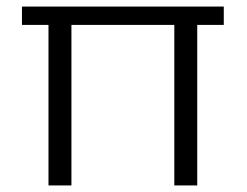

<svg xmlns="http://www.w3.org/2000/svg" viewBox="-20 -566 753 586"><path d="M47 -546H663V-490H582V0H512V-490H198V0H128V-490H47Z"/></svg>

Font: SVN-Poppins Light
Style: Regular
Weight: 300
Designer: Ninad Kale (Devanagari), Jonny Pinhorn (Latin)
Foundry: Indian Type Foundry
Version: Version 3.002 2017; ttfautohint (v1.8.3)